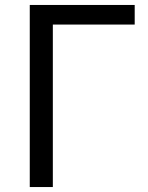

<svg xmlns="http://www.w3.org/2000/svg" viewBox="-20 -754 597 774"><path d="M100 0V-734H523V-655H193V0Z"/></svg>

Font: Swei Fan Sans CJK TC
Style: Regular
Weight: 400
Version: Version 2.130